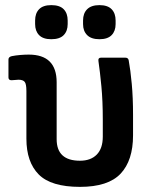

<svg xmlns="http://www.w3.org/2000/svg" viewBox="-20 -717 600 749"><path d="M292 12Q179 12 131 -36.5Q83 -85 83 -176V-362Q83 -390 76 -398Q69 -406 52 -406Q45 -406 38.5 -405Q32 -404 25 -404Q13 -404 13 -415V-485Q13 -495 26 -498Q41 -501 59 -502.5Q77 -504 92 -504Q201 -504 201 -396V-174Q201 -90 292 -90Q334 -90 357.5 -114Q381 -138 381 -184V-250Q381 -323 375.5 -380.5Q370 -438 364 -479Q362 -492 374 -492H469Q480 -492 482 -482Q489 -444 494 -390Q499 -336 499 -269V-189Q499 -91 450.5 -39.5Q402 12 292 12ZM180 -564Q148 -564 132.5 -580Q117 -596 117 -623V-637Q117 -665 132.5 -681Q148 -697 180 -697Q213 -697 228.5 -681Q244 -665 244 -637V-623Q244 -596 228.5 -580Q213 -564 180 -564ZM368 -564Q336 -564 320 -580Q304 -596 304 -623V-637Q304 -665 320 -681Q336 -697 368 -697Q400 -697 415.5 -681Q431 -665 431 -637V-623Q431 -596 415.5 -580Q400 -564 368 -564Z"/></svg>

Font: Sofia Sans
Style: Bold
Weight: 700
Designer: Botio Nikoltchev, Ani Petrova
Foundry: lettersoup
Version: Version 4.100; ttfautohint (v1.8.4.7-5d5b)